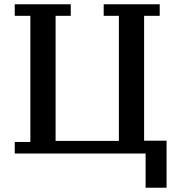

<svg xmlns="http://www.w3.org/2000/svg" viewBox="-20 -718 831 898"><path d="M661 0H49V-54H122V-644H49V-698H311V-644H240V-59H536V-644H465V-698H727V-644H654V-60H759V160H661Z"/></svg>

Font: IBM Plex Serif Medium
Style: Regular
Weight: 500
Designer: Mike Abbink, Paul van der Laan, Pieter van Rosmalen
Foundry: Bold Monday
Version: Version 2.5